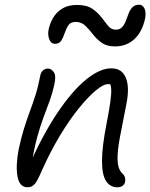

<svg xmlns="http://www.w3.org/2000/svg" viewBox="-20 -786 638 815"><path d="M478 9Q448 9 430.5 -17Q413 -43 413 -103.5Q413 -164 433 -265Q444 -321 448.5 -354.5Q453 -388 452 -406.5Q451 -425 445 -436Q439 -447 429 -459Q448 -461 459.5 -454.5Q471 -448 475.5 -433.5Q480 -419 476 -396Q469 -416 461 -422.5Q453 -429 439 -429Q419 -429 386 -401.5Q353 -374 313.5 -325Q274 -276 234 -209.5Q194 -143 159 -65Q140 -20 128 -5.5Q116 9 97 9Q63 9 54.5 -36Q46 -81 59 -151Q70 -202 82 -240.5Q94 -279 106.5 -312.5Q119 -346 130.5 -382Q142 -418 151 -465Q153 -478 162 -486.5Q171 -495 184 -495Q197 -495 208 -480.5Q219 -466 211 -429Q204 -395 192 -361.5Q180 -328 165 -288.5Q150 -249 136.5 -198.5Q123 -148 113 -81L99 -74Q160 -212 223 -306Q286 -400 345 -448Q404 -496 452 -496Q483 -496 500.5 -477.5Q518 -459 522 -424.5Q526 -390 516 -342Q500 -262 489 -203.5Q478 -145 479 -107Q480 -69 499 -50Q507 -43 510 -34Q513 -25 511 -14Q509 -4 500.5 2.5Q492 9 478 9ZM213 -600Q197 -600 189.5 -618.5Q182 -637 186 -659Q191 -685 205 -709.5Q219 -734 244 -749.5Q269 -765 307 -765Q348 -765 371.5 -749Q395 -733 410.5 -712.5Q426 -692 439 -676Q452 -660 472 -660Q488 -660 498 -670.5Q508 -681 514 -697Q520 -713 526 -729Q532 -745 542.5 -755.5Q553 -766 571 -766Q585 -766 593 -750.5Q601 -735 596 -708Q584 -651 550.5 -620Q517 -589 468 -589Q433 -589 411.5 -604.5Q390 -620 374 -641Q358 -662 341.5 -677.5Q325 -693 301 -693Q280 -693 270.5 -679Q261 -665 255 -646.5Q249 -628 240.5 -614Q232 -600 213 -600Z"/></svg>

Font: Shantell Sans Light
Style: Italic
Weight: 300
Italic angle: -11°
Designer: Stephen Nixon, Anya Danilova, Shantell Martin
Foundry: Arrow Type
Version: Version 1.008;[ac192a2d6]